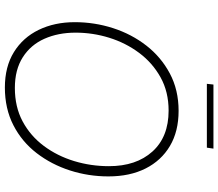

<svg xmlns="http://www.w3.org/2000/svg" viewBox="-74 -814 896 788"><g transform="rotate(90 374.0 -420.0)"><path d="M339 8Q254 8 194 -29Q134 -66 102.5 -131Q71 -196 71 -279Q71 -360 95.5 -436Q120 -512 167 -572.5Q214 -633 281.5 -669Q349 -705 435 -705Q519 -705 579 -669.5Q639 -634 671.5 -569.5Q704 -505 704 -417Q704 -335 679.5 -259Q655 -183 608.5 -122.5Q562 -62 494 -27Q426 8 339 8ZM341 -33Q419 -33 478.5 -65Q538 -97 579 -152Q620 -207 641 -276Q662 -345 662 -419Q662 -531 602 -597.5Q542 -664 434 -664Q357 -664 297.5 -631Q238 -598 197 -543Q156 -488 135 -420.5Q114 -353 114 -282Q114 -211 139 -154.5Q164 -98 215 -65.5Q266 -33 341 -33ZM324 -821 327 -848H590L586 -821Z"/></g></svg>

Font: Hanken Grotesk ExtraLight
Style: Italic
Weight: 250
Italic angle: -8°
Designer: Alfredo Marco Pradil
Foundry: Hanken Design Co.
Version: Version 3.013